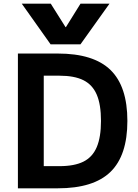

<svg xmlns="http://www.w3.org/2000/svg" viewBox="-20 -1020 749 1040"><path d="M98 -1000H255L335 -873H337L416 -1000H573L416 -780H254ZM77 0V-730H293Q487 -730 578.5 -641Q670 -552 670 -365Q670 -178 578.5 -89Q487 0 293 0ZM302 -120Q383 -120 432 -144.5Q481 -169 504 -223Q527 -277 527 -365Q527 -454 504 -507.5Q481 -561 432 -585.5Q383 -610 302 -610H217V-120Z"/></svg>

Font: M PLUS 1
Style: Bold
Weight: 700
Designer: Coji Morishita
Foundry: UNDERFOREST DESIGN
Version: Version 1.001